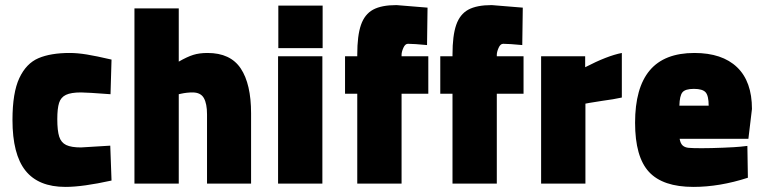

<svg xmlns="http://www.w3.org/2000/svg" viewBox="-20 -721 2999 754"><path d="M29 -250Q29 -357 56 -414.5Q83 -472 131 -492.5Q179 -513 254 -513Q284 -513 321 -507Q358 -501 418 -487L414 -351Q321 -358 298 -358Q259 -358 239 -348.5Q219 -339 212 -317Q205 -295 205 -253Q205 -208 212.5 -184.5Q220 -161 240 -151.5Q260 -142 298 -142L413 -149L418 -12Q305 13 237 13Q131 13 80 -51Q29 -115 29 -250Z M508 -688H682V-479Q715 -498 739 -505.5Q763 -513 795 -513Q885 -513 925.5 -452Q966 -391 966 -276V0H793V-272Q793 -314 780.5 -336Q768 -358 736 -358Q714 -358 691 -353L682 -351V0H508Z M1072 0ZM1072 -500H1246V0H1072ZM1073 -699H1247V-532H1073Z M1383 -353H1335V-500H1383V-507Q1383 -581 1397.5 -623Q1412 -665 1445 -683Q1478 -701 1537 -701L1659 -691L1657 -544Q1605 -549 1582 -549Q1571 -549 1564 -533Q1557 -517 1557 -506V-500H1662V-353H1557V0H1383Z M1757 -353H1709V-500H1757V-507Q1757 -581 1771.5 -623Q1786 -665 1819 -683Q1852 -701 1911 -701L2033 -691L2031 -544Q1979 -549 1956 -549Q1945 -549 1938 -533Q1931 -517 1931 -506V-500H2036V-353H1931V0H1757Z M2105 -500H2278V-457Q2365 -502 2422 -513V-338Q2391 -331 2345 -325Q2337 -324 2295 -317L2279 -314V0H2105Z M2474 -239Q2474 -376 2531.5 -444.5Q2589 -513 2707 -513Q2816 -513 2874.5 -457Q2933 -401 2933 -293L2919 -176H2649Q2652 -158 2660.5 -150Q2669 -142 2684 -140.5Q2699 -139 2735 -139Q2771 -139 2820.5 -141Q2870 -143 2888 -145L2915 -148L2917 -23Q2806 13 2703 13Q2583 13 2528.5 -46Q2474 -105 2474 -239ZM2763 -306Q2763 -345 2751 -358.5Q2739 -372 2705 -372Q2671 -372 2660 -358.5Q2649 -345 2648 -306Z"/></svg>

Font: Cairo Black
Style: Regular
Weight: 900
Designer: Mohamed Gaber, the designers of Titillium
Foundry: Kief Type Foundry
Version: Version 2.009; ttfautohint (v1.5.33-1714) -l 8 -r 50 -G 200 